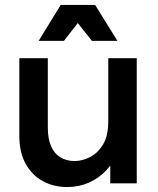

<svg xmlns="http://www.w3.org/2000/svg" viewBox="-20 -740 636 775"><path d="M532 -505V0H425V-129L454 -127Q438 -83 408 -51.5Q378 -20 338 -2.5Q298 15 251 15Q197 15 153.5 -8.5Q110 -32 84 -78Q58 -124 58 -192V-505H173V-226Q173 -179 186.5 -149Q200 -119 224.5 -104.5Q249 -90 281 -90Q311 -90 342.5 -105.5Q374 -121 395.5 -156Q417 -191 417 -251V-505ZM136 -575 225 -720H364L454 -575H351L294 -647L238 -575Z"/></svg>

Font: Fustat
Style: Bold
Weight: 700
Designer: Mohamed Gaber, Khaled Hosny, Laura Garcia Mut
Foundry: Kief Type Foundry, Alif Type Foundry, Hard Type Foundry
Version: Version 1.007